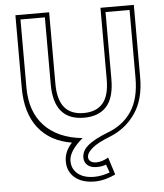

<svg xmlns="http://www.w3.org/2000/svg" viewBox="-62 -767 912 1066"><g transform="rotate(-5 394.0 -234.0)"><path d="M564 -687V-314Q564 -210 520.5 -161.5Q477 -113 395 -113Q226 -113 226 -314V-687H90V-308Q90 -173 164.5 -94Q239 -15 376 -1Q298 65 298 120Q298 165 331.5 192Q365 219 423 219Q444 219 468 214Q492 209 509 202Q505 191 501.5 181Q498 171 493 157Q470 166 441 166Q408 166 389.5 150Q371 134 371 107Q371 90 378.5 74Q386 58 403.5 42.5Q421 27 449.5 11.5Q478 -4 519 -20Q605 -52 651.5 -122.5Q698 -193 698 -308V-687ZM724 -713V-308Q724 -187 671 -109.5Q618 -32 529 4Q461 30 429 56.5Q397 83 397 107Q397 122 408.5 131Q420 140 441 140Q472 140 508 119L539 216Q515 228 483.5 236.5Q452 245 423 245Q353 245 312.5 211Q272 177 272 120Q272 65 315 19Q194 -1 129 -84.5Q64 -168 64 -308V-713H252V-314Q252 -139 395 -139Q465 -139 501.5 -181Q538 -223 538 -314V-713Z"/></g></svg>

Font: CMG Sans Outline
Style: Outline
Weight: 700
Designer: Julieta Ulanovsky
Foundry: Julieta Ulanovsky
Version: Version 7.200